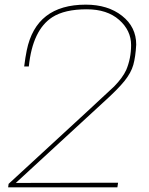

<svg xmlns="http://www.w3.org/2000/svg" viewBox="-20 -806 640 826"><path d="M485 0H15L17 -15Q452 -415 471 -434Q508 -472 523 -505Q544 -555 544 -612Q544 -675 492.5 -720.5Q441 -766 353 -766Q258 -766 205 -732Q120 -677 104 -520H84Q89 -560 95 -589Q135 -786 349 -786Q444 -786 505 -738Q566 -690 566 -614Q563 -561 553.5 -527Q544 -493 515.5 -457.5Q487 -422 426 -367L48 -19L488 -20Z"/></svg>

Font: Tanohe Sans Thin
Style: Italic
Weight: 100
Designer: Village Type and Design LLC & Cristiano Sobral
Foundry: Cooper Hewitt Smithsonian Design Museum
Version: Version 1.00;September 29, 2021;FontCreator 13.0.0.2655 64-b